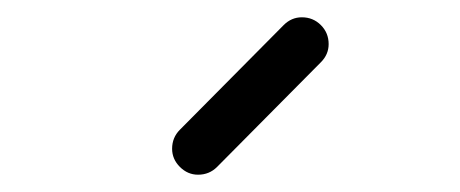

<svg xmlns="http://www.w3.org/2000/svg" viewBox="-20 -679 532 222"><path d="M179 -507Q179 -520 188 -529L308 -650Q317 -659 329 -659Q342 -659 351 -650Q360 -641 360 -628Q360 -616 351 -607L231 -486Q222 -477 209 -477Q197 -477 188 -486Q179 -495 179 -507Z"/></svg>

Font: IBM 3270 Semi-Condensed
Style: Condensed
Weight: 400
Monospace: yes
Version: Version 2.3.1